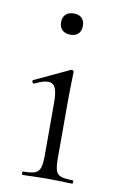

<svg xmlns="http://www.w3.org/2000/svg" viewBox="-72 -635 420 677"><g transform="rotate(10 137.5 -296.0)"><path d="M57 -12Q86 -12 99.5 -17Q113 -22 118 -36.5Q123 -51 123 -81V-270Q123 -307 115.5 -323Q108 -339 90 -339Q71 -339 42 -324H41Q37 -324 35 -329Q33 -334 37 -336L161 -394L165 -395Q167 -395 169.5 -393Q172 -391 172 -388Q172 -382 171 -348.5Q170 -315 170 -271V-81Q170 -51 174.5 -36.5Q179 -22 192.5 -17Q206 -12 235 -12Q238 -12 238 -6Q238 0 235 0Q212 0 199 -1L146 -2L94 -1Q80 0 57 0Q55 0 55 -6Q55 -12 57 -12ZM98 -554Q98 -572 108.5 -582Q119 -592 138 -592Q156 -592 166 -582Q176 -572 176 -554Q176 -536 166 -526Q156 -516 138 -516Q119 -516 108.5 -526Q98 -536 98 -554Z"/></g></svg>

Font: Cormorant Garamond Light
Style: Regular
Weight: 300
Designer: Christian Thalmann (Catharsis Fonts)
Version: Version 3.000